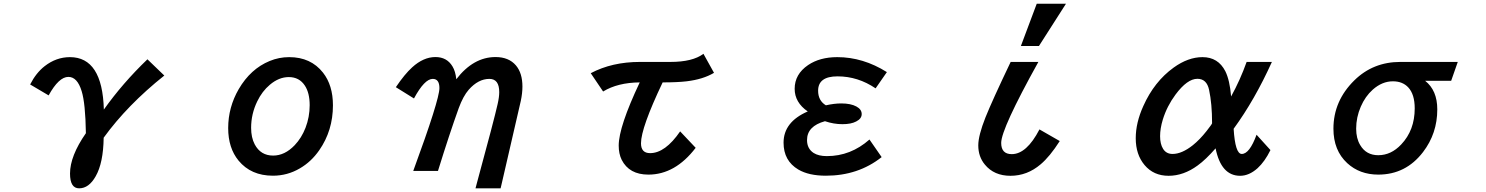

<svg xmlns="http://www.w3.org/2000/svg" viewBox="-20 -900 8040 1039"><path d="M143.1 -442.9Q175.3 -505.9 221.7 -542Q284.2 -590.8 358.4 -590.8Q534.2 -590.8 542 -307.1Q643.6 -450.2 777.8 -579.1L869.1 -491.2Q668.9 -331.5 541 -154.8Q539.1 -18.1 497.6 54.2Q460.9 119.1 408.2 119.1Q358.9 119.1 358.9 39.1Q358.9 -55.7 444.8 -179.2Q442.4 -340.3 421.9 -406.7Q398.4 -483.9 350.1 -483.9Q298.3 -483.9 243.2 -383.8Z M1544.9 -590.8Q1662.1 -590.8 1728 -506.8Q1781.7 -438.5 1781.7 -330.1Q1781.7 -193.4 1707.5 -86.9Q1664.1 -24.4 1602.5 11.2Q1535.2 50.8 1457 50.8Q1338.4 50.8 1271 -30.8Q1214.8 -99.1 1214.8 -207Q1214.8 -319.3 1272 -418Q1335.9 -527.3 1439 -569.8Q1489.7 -590.8 1544.9 -590.8ZM1543 -482.9Q1489.3 -482.9 1440.4 -441.4Q1398.4 -406.2 1372.1 -351.6Q1338.9 -283.2 1338.9 -208Q1338.9 -155.8 1358.4 -118.7Q1390.6 -58.1 1458 -58.1Q1521 -58.1 1574.7 -114.3Q1611.8 -153.3 1633.3 -208.5Q1655.8 -267.1 1655.8 -330.6Q1655.8 -397 1629.9 -436.5Q1599.6 -482.9 1543 -482.9Z M2216.3 24.9Q2357.9 -360.4 2357.9 -423.3Q2357.9 -473.1 2321.8 -473.1Q2277.3 -473.1 2220.2 -367.2L2122.1 -428.2Q2169.9 -499 2210.4 -535.6Q2271.5 -591.3 2336.4 -591.3Q2398.4 -591.3 2428.7 -540.5Q2444.8 -514.2 2449.2 -471.2Q2541.5 -591.3 2661.6 -591.3Q2733.4 -591.3 2772 -545.9Q2807.1 -504.4 2807.1 -431.6Q2807.1 -396 2798.3 -354Q2796.4 -346.7 2720.2 -15.6L2695.3 92.3L2689 119.1H2553.2L2560.5 91.3Q2654.3 -253.4 2672.9 -336.9Q2681.6 -375 2681.6 -401.4Q2681.6 -473.1 2628.4 -473.1Q2568.4 -473.1 2516.6 -414.6Q2486.3 -379.9 2462.4 -314.9Q2411.6 -173.8 2350.1 24.9Z M3176.8 -503.9Q3292 -564.9 3442.9 -564.9H3607.9Q3728.5 -564.9 3786.6 -608.9L3843.8 -505.9Q3784.7 -470.7 3695.8 -460Q3645.5 -454.1 3565.9 -454.1Q3448.7 -208 3448.7 -124.5Q3448.7 -71.3 3498 -71.3Q3579.6 -71.3 3660.6 -189L3744.6 -100.1Q3633.8 44.9 3488.8 44.9Q3384.8 44.9 3344.2 -35.2Q3328.1 -67.9 3328.1 -112.3Q3328.1 -213.4 3441.9 -454.1Q3322.8 -453.1 3243.7 -404.8Z M4751 -49.8Q4624 50.8 4449.2 50.8Q4356.9 50.8 4300.3 17.6Q4220.2 -29.8 4220.2 -127.9Q4220.2 -240.2 4351.1 -296.9Q4280.3 -345.7 4280.3 -419.4Q4280.3 -498.5 4353 -547.9Q4416.5 -590.8 4510.7 -590.8Q4650.4 -590.8 4779.3 -509.8L4718.3 -421.9Q4622.6 -486.8 4512.2 -486.8Q4407.2 -486.8 4407.2 -409.2Q4407.2 -355.5 4449.2 -330.1Q4494.6 -340.3 4532.2 -340.3Q4584 -340.3 4614.3 -323.7Q4643.1 -308.1 4643.1 -282.7Q4643.1 -257.8 4613.3 -242.7Q4585.9 -228 4538.6 -228Q4491.7 -228 4444.3 -244.1Q4347.2 -217.3 4347.2 -142.1Q4347.2 -95.7 4382.8 -72.3Q4409.7 -55.2 4454.6 -55.2Q4583.5 -55.2 4685.1 -145Z M5504.4 -650.9 5590.3 -879.9H5748.5L5602.1 -650.9ZM5605 -199.7 5714.8 -136.7Q5661.1 -52.7 5611.3 -10.7Q5538.6 51.3 5448.2 51.3Q5359.4 51.3 5309.6 -9.3Q5273.9 -52.2 5273.9 -113.3Q5273.9 -166.5 5313 -265.1Q5349.6 -356.4 5449.2 -564.9H5599.1Q5397.9 -202.6 5397.9 -126.5Q5397.9 -65.9 5455.1 -65.9Q5535.6 -65.9 5605 -199.7Z M6855 -87.9Q6824.7 -25.9 6785.2 10.3Q6739.3 51.3 6690.9 51.3Q6587.9 51.3 6558.1 -97.2Q6505.4 -36.6 6460.9 -4.4Q6384.8 51.3 6303.7 51.3Q6222.7 51.3 6173.8 -6.8Q6126 -63.5 6126 -151.9Q6126 -235.8 6167 -326.2Q6226.1 -458.5 6331.1 -534.2Q6409.7 -590.8 6487.3 -590.8Q6571.8 -590.8 6610.8 -514.6Q6634.8 -466.3 6642.1 -377.9Q6690.9 -466.3 6726.1 -564.9H6862.8Q6770 -359.4 6655.8 -203.1Q6664.1 -66.9 6699.7 -66.9Q6741.7 -66.9 6779.8 -170.9ZM6539.1 -232.9Q6539.1 -338.4 6522.9 -413.6Q6510.3 -473.6 6459.5 -473.6Q6404.8 -473.6 6341.3 -388.2Q6294.9 -325.7 6272.5 -252.9Q6257.8 -204.6 6257.8 -163.1Q6257.8 -120.6 6273.9 -94.7Q6291 -66.9 6325.2 -66.9Q6375.5 -66.9 6435.1 -114.3Q6472.7 -144.5 6509.3 -190.9Q6539.1 -229 6539.1 -232.9Z M7868.7 -564.9 7833 -462.9H7691.9Q7757.8 -411.1 7757.8 -308.1Q7757.8 -177.7 7680.7 -77.1Q7587.4 44.9 7438.5 44.9Q7337.9 44.9 7270.5 -17.1Q7195.8 -85.9 7195.8 -203.6Q7195.8 -354 7309.1 -465.3Q7410.6 -564.9 7557.6 -564.9ZM7517.6 -460Q7459.5 -460 7408.7 -415Q7367.7 -378.4 7343.8 -322.8Q7318.8 -265.1 7318.8 -203.6Q7318.8 -150.9 7340.8 -114.7Q7373 -60.1 7438.5 -60.1Q7507.8 -60.1 7562.5 -118.2Q7635.7 -195.3 7635.7 -313.5Q7635.7 -389.6 7600.6 -427.2Q7569.8 -460 7517.6 -460Z"/></svg>

Font: BIZ UDPGothic
Style: Bold
Weight: 700
Designer: TypeBank Co., Ltd.
Foundry: Morisawa Inc.
Version: Version 1.051